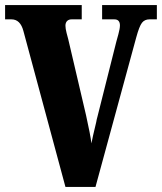

<svg xmlns="http://www.w3.org/2000/svg" viewBox="-20 -734 636 754"><path d="M72 -612Q60 -658 25 -658H0V-714H301V-658H261Q250 -658 243.5 -651.5Q237 -645 237 -633Q237 -622 241.5 -604.5Q246 -587 248 -580L318 -281Q335 -205 339 -171Q343 -193 358 -255Q359 -263 363 -277L437 -571Q439 -578 445 -600Q451 -622 451 -634Q451 -658 429 -658H381V-714H596V-658H567Q548 -658 537.5 -644.5Q527 -631 515 -587L355 0H237Z"/></svg>

Font: Noto Serif CondBlack
Style: Regular
Weight: 900
Width: 3
Designer: Monotype Design Team
Foundry: Monotype Imaging Inc.
Version: Version 1.001